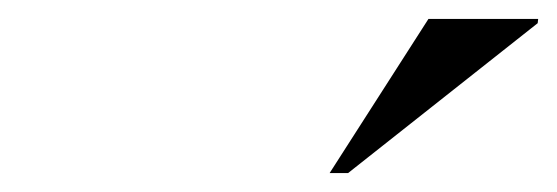

<svg xmlns="http://www.w3.org/2000/svg" viewBox="-20 -752 589 203"><path d="M328.5 -569 433 -732H549L548.5 -727.5L348 -569Z"/></svg>

Font: Newsreader Display SemiBold
Style: Italic
Weight: 600
Italic angle: -17°
Designer: Hugues Gentile
Foundry: Production Type
Version: Version 1.001